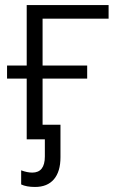

<svg xmlns="http://www.w3.org/2000/svg" viewBox="-20 -553 472 762"><path d="M64 179V123Q88 132 108 132Q158 132 158 68V0H86V-241H8V-293H86V-533H411V-479H149V-293H326V-241H149V-58H220V71Q220 128 194 158.5Q168 189 119 189Q85 189 64 179Z"/></svg>

Font: OpenSansMMV
Style: Light
Weight: 300
Foundry: Ascender Corporation
Version: Version 4.001